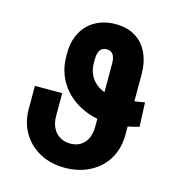

<svg xmlns="http://www.w3.org/2000/svg" viewBox="-108 -812 859 918"><g transform="rotate(15 322.0 -353.5)"><path d="M461 -249.7Q374.8 -249.7 307.4 -282.5Q240 -315.4 201.9 -374.1Q163.8 -432.8 163.8 -507.8V-523.1Q163.8 -581.6 187.6 -625.6Q211.5 -669.7 254.4 -693.3Q297.4 -716.9 353.6 -716.9Q409 -716.9 449.7 -692.8Q490.3 -668.8 512.2 -623Q534 -577.3 534 -514.3V-218.4Q534 -150.4 503.2 -98.7Q472.3 -46.9 417.6 -18.6Q362.8 9.7 294 9.7Q223.9 9.7 169.8 -19.6Q115.7 -48.9 85.5 -100.8Q55.4 -152.7 55.5 -218.4V-331.8H190.7V-218.4Q190.7 -185.5 203.1 -160.6Q215.4 -135.6 238 -122.2Q260.6 -108.8 290.1 -108.8Q318.6 -108.8 340 -121.9Q361.4 -135.1 372.9 -159.7Q384.5 -184.3 384.5 -218.4V-530.2Q384.5 -560.5 373.6 -575.1Q362.7 -589.7 342.1 -589.7Q321.9 -589.7 310.9 -575.5Q299.9 -561.3 299.5 -532L299.1 -514.6Q298.5 -472.7 317.6 -441.4Q336.7 -410.2 373.3 -393.2Q409.8 -376.2 461 -376.2Q478.7 -376.2 501 -378.9Q523.4 -381.6 560.2 -387.5L584.4 -391.8L589.4 -272Q545.4 -260.2 515.1 -255Q484.8 -249.7 461 -249.7Z"/></g></svg>

Font: Pretendard Variable
Style: Regular
Weight: 400
Designer: Base glyphs from Inter by Rasmus Andersson; Hangul glyphs from Noto Sans CJK(Source Han Sans) by Jang Soo-young and Kang
Foundry: Kil Hyung-jin
Version: Version 1.100;FEAKit 1.0